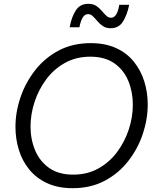

<svg xmlns="http://www.w3.org/2000/svg" viewBox="-20 -976 825 1006"><path d="M560 -828Q536 -828 519.5 -839Q503 -850 490.5 -865Q478 -880 466.5 -891Q455 -902 441 -902Q424 -902 413 -883.5Q402 -865 396 -833H345Q355 -888 377.5 -922Q400 -956 442 -956Q468 -956 484.5 -945Q501 -934 513 -919.5Q525 -905 536.5 -894Q548 -883 562 -883Q594 -883 605 -951H657Q646 -897 624 -862.5Q602 -828 560 -828ZM361 10Q284 10 227.5 -16Q171 -42 134 -87Q97 -132 79 -190Q61 -248 61 -311Q61 -389 87.5 -466.5Q114 -544 164.5 -608.5Q215 -673 288 -711.5Q361 -750 455 -750Q532 -750 588.5 -724Q645 -698 681.5 -652.5Q718 -607 736 -549.5Q754 -492 754 -429Q754 -351 728 -273.5Q702 -196 651.5 -131.5Q601 -67 528 -28.5Q455 10 361 10ZM363 -61Q438 -61 496 -93.5Q554 -126 594 -180Q634 -234 655 -298.5Q676 -363 676 -427Q676 -494 652.5 -551.5Q629 -609 579.5 -644Q530 -679 453 -679Q379 -679 320.5 -646.5Q262 -614 222 -560Q182 -506 161 -441.5Q140 -377 140 -313Q140 -246 164 -188.5Q188 -131 237.5 -96Q287 -61 363 -61Z"/></svg>

Font: Be Vietnam Pro Light
Style: Italic
Weight: 300
Italic angle: -12°
Designer: Lam Bao, Tony Le, Vietanh Nguyen
Foundry: Yellow Type Foundry
Version: Version 1.002; ttfautohint (v1.8.3)